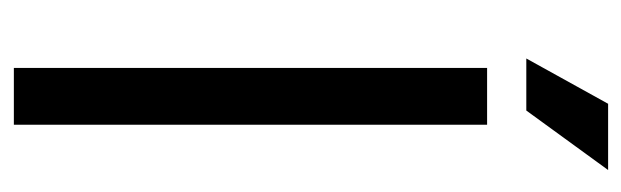

<svg xmlns="http://www.w3.org/2000/svg" viewBox="-338 -582 919 284"><g transform="rotate(90 122.0 -439.5)"><path d="M80 0H164V-700H80ZM66 -758H143L231 -879H133Z"/></g></svg>

Font: Meta Space
Style: Regular
Weight: 400
Designer: Meta Pool / Florian Karsten
Foundry: Meta Pool / Florian Karsten
Version: Version 2.000;Glyphs 3.1.1 (3137)